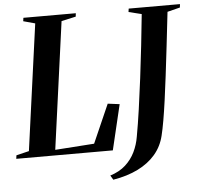

<svg xmlns="http://www.w3.org/2000/svg" viewBox="-77 -804 1056 1020"><g transform="rotate(-5 451.0 -294.0)"><path d="M-18 0 -15.5 -18.5 52.5 -35 145 -708 82.5 -725 85 -743H364.5L362.5 -725L285.5 -708L192.5 -29.5L401 -44L491.5 -249.5L554.5 -241.5L497 0ZM486 155.5 472 132Q521.5 116.5 553.8 87.2Q586 58 604.5 19.8Q623 -18.5 630 -60.5Q642 -126 653.2 -205Q664.5 -284 675.2 -370Q686 -456 695.5 -542.2Q705 -628.5 713 -708L644 -725L646.5 -743H920L918 -725L850.5 -708Q839.5 -611.5 829.8 -527.2Q820 -443 811.2 -371.2Q802.5 -299.5 794.2 -240.2Q786 -181 778 -134.8Q770 -88.5 762 -56Q748.5 1 712 43.8Q675.5 86.5 618.5 114.8Q561.5 143 486 155.5Z"/></g></svg>

Font: Merriweather 144pt SemiBold
Style: Italic
Weight: 600
Italic angle: -7.8°
Version: Version 2.101